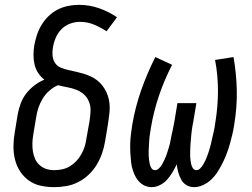

<svg xmlns="http://www.w3.org/2000/svg" viewBox="-20 -763 1040 791"><path d="M203 8Q174 8 147 2Q120 -4 98.5 -19.5Q77 -35 62.5 -57.5Q48 -80 41.5 -107Q35 -134 35.5 -162.5Q36 -191 41 -219L53 -292Q57 -314 65 -336Q73 -358 87.5 -377Q102 -396 121.5 -411Q141 -426 163 -435Q148 -446 137.5 -462Q127 -478 122.5 -496.5Q118 -515 118 -535Q118 -555 121 -575Q125 -597 132 -618.5Q139 -640 151 -660Q163 -680 180 -696.5Q197 -713 217.5 -723.5Q238 -734 260.5 -738.5Q283 -743 305 -743Q349 -743 388.5 -729Q428 -715 462 -692L419 -634Q395 -650 367.5 -661.5Q340 -673 309 -673Q289 -673 268.5 -665.5Q248 -658 233 -642.5Q218 -627 209.5 -607Q201 -587 198 -567Q195 -551 196.5 -534Q198 -517 206.5 -504Q215 -491 230 -484.5Q245 -478 261 -474.5Q277 -471 293 -467.5Q309 -464 324 -459.5Q339 -455 354 -448Q369 -441 381 -431.5Q393 -422 402.5 -409.5Q412 -397 418.5 -383Q425 -369 428.5 -353Q432 -337 432 -320.5Q432 -304 429.5 -287Q427 -270 425 -253L413 -181Q409 -156 400.5 -131.5Q392 -107 378.5 -84.5Q365 -62 345.5 -43.5Q326 -25 302.5 -13Q279 -1 253.5 3.5Q228 8 203 8ZM204 -62Q220 -62 236.5 -65.5Q253 -69 268 -78Q283 -87 295 -100Q307 -113 315.5 -128.5Q324 -144 329 -160Q334 -176 336 -192L349 -265Q352 -285 353 -305Q354 -325 347 -343Q340 -361 326.5 -373.5Q313 -386 295 -393Q277 -400 257.5 -403.5Q238 -407 219 -412Q200 -404 183.5 -389.5Q167 -375 156 -357Q145 -339 138.5 -319.5Q132 -300 129 -280L117 -208Q114 -191 113.5 -173.5Q113 -156 115.5 -139.5Q118 -123 124.5 -108.5Q131 -94 143 -83Q155 -72 170.5 -67Q186 -62 204 -62Z M605 8Q585 8 569.5 -1.5Q554 -11 544 -26Q534 -41 528 -59Q522 -77 520 -95.5Q518 -114 517 -133Q516 -152 516.5 -171.5Q517 -191 519.5 -210.5Q522 -230 525 -250Q537 -321 561.5 -391Q586 -461 620 -528L689 -496Q657 -434 635 -369Q613 -304 602 -238Q601 -229 599 -219Q597 -209 596 -199.5Q595 -190 594.5 -180.5Q594 -171 593.5 -161.5Q593 -152 592.5 -142.5Q592 -133 592.5 -123.5Q593 -114 594 -105Q595 -96 597 -87Q599 -78 604 -70Q609 -62 619 -62Q627 -62 634.5 -69Q642 -76 647 -84.5Q652 -93 656 -101.5Q660 -110 663.5 -118.5Q667 -127 669.5 -136Q672 -145 675 -153.5Q678 -162 680 -171Q682 -180 683.5 -189Q685 -198 687 -207Q689 -216 691 -224.5Q693 -233 694.5 -242Q696 -251 698 -260L711 -338H789L776 -260Q774 -251 772.5 -242Q771 -233 770 -224.5Q769 -216 768 -207Q767 -198 766.5 -189Q766 -180 765 -171.5Q764 -163 764 -154Q764 -145 763.5 -136Q763 -127 763.5 -118.5Q764 -110 765 -101.5Q766 -93 768 -85Q770 -77 775 -69.5Q780 -62 789 -62Q798 -62 805 -69.5Q812 -77 817 -85Q822 -93 826 -101.5Q830 -110 833 -118.5Q836 -127 839 -135.5Q842 -144 844.5 -153Q847 -162 849 -170.5Q851 -179 853 -188Q855 -197 857 -205.5Q859 -214 861 -223Q863 -232 864.5 -240.5Q866 -249 867 -258Q878 -324 878 -389Q878 -454 866 -516L942 -528Q954 -461 955.5 -391Q957 -321 945 -250Q942 -230 937.5 -210.5Q933 -191 927.5 -171.5Q922 -152 915 -133Q908 -114 899 -95.5Q890 -77 879 -59Q868 -41 853 -26Q838 -11 818.5 -1.5Q799 8 779 8Q762 8 748 -0.5Q734 -9 726.5 -23Q719 -37 714.5 -53Q710 -69 708 -86Q700 -69 690.5 -53Q681 -37 668.5 -23Q656 -9 639 -0.5Q622 8 605 8Z"/></svg>

Font: Iosevka Curly Slab
Style: Italic
Weight: 400
Italic angle: -9°
Monospace: yes
Designer: Belleve Invis
Foundry: Belleve Invis
Version: Version 22.1.2; ttfautohint (v1.8.4)